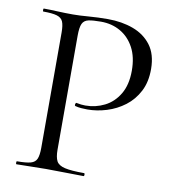

<svg xmlns="http://www.w3.org/2000/svg" viewBox="-74 -694 690 759"><g transform="rotate(10 271.5 -314.0)"><path d="M192 -85Q192 -55 200.1 -39.5Q208.2 -24 234 -18Q259.8 -12 311.2 -12Q314.2 -12 314.2 -6Q314.2 0 311.2 0Q279.2 0 241.7 -1Q204.2 -2 160.2 -2Q127.4 -2 96.9 -1Q66.4 0 42 0Q39.8 0 39.8 -6Q39.8 -12 42 -12Q78.6 -12 96.8 -17Q115 -22 121.2 -37Q127.4 -52 127.4 -81V-544Q127.4 -573 121.2 -587.5Q115 -602 96.8 -607.5Q78.6 -613 42 -613Q39.8 -613 39.8 -619Q39.8 -625 42 -625Q66.4 -625 96.4 -623.5Q126.4 -622 159.2 -622Q184.8 -622 222.2 -625Q259.6 -628 298.4 -628Q355 -628 400.7 -611.1Q446.4 -594.2 473.4 -558.2Q500.4 -522.2 500.8 -464Q501.2 -411.4 481.5 -373.4Q461.8 -335.4 429.3 -310.8Q396.8 -286.2 357.7 -274.1Q318.6 -262 280.4 -262Q268 -262 255.5 -263Q243 -264 231.8 -267Q228 -268 229.4 -274.5Q230.8 -281 234 -280Q242.8 -278 252.4 -277Q262 -276 269.6 -276Q310.6 -276 346.6 -294Q382.6 -312 404.8 -349.4Q427 -386.8 427 -443.4Q427 -498 406.8 -535.7Q386.6 -573.4 352 -593.3Q317.4 -613.2 273.6 -613.2Q241.2 -613.2 223.5 -609.4Q205.8 -605.6 198.9 -590.8Q192 -576 192 -542Z"/></g></svg>

Font: Cormorant Garamond Light
Style: Regular
Weight: 300
Designer: Christian Thalmann (Catharsis Fonts)
Foundry: Catharsis Fonts
Version: Version 4.001